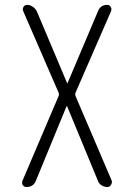

<svg xmlns="http://www.w3.org/2000/svg" viewBox="-20 -750 540 770"><path d="M85.9 0Q76.2 0 71.3 -7.8Q66.4 -15.6 70.3 -25.4L214.8 -364.3Q217.8 -372.1 214.8 -378.9L73.2 -705.1Q69.3 -713.9 74.2 -722.2Q79.1 -730.5 88.9 -730.5Q100.6 -730.5 111.8 -722.7Q123 -714.8 127.9 -704.1L249 -417Q249 -416 250 -416Q251 -416 251 -417L373 -705.1Q382.8 -730.5 410.2 -730.5Q418.9 -730.5 423.8 -722.7Q428.7 -714.8 425.8 -706.1L283.2 -378.9Q280.3 -372.1 283.2 -364.3L427.7 -26.4Q430.7 -17.6 425.3 -8.8Q419.9 0 411.1 0Q398.4 0 387.2 -6.8Q376 -13.7 372.1 -26.4L249 -324.2H248H247.1L124 -25.4Q114.3 0 85.9 0Z"/></svg>

Font: Rounded-X Mgen+ 1mn light
Style: Regular
Weight: 200
Designer: [Source Han Sans]
Ryoko NISHIZUKA  (kana & ideographs); Paul D. Hunt (Latin, Greek & Cyrillic); Wenlong ZHANG  (bopomofo
Version: Version 1.059.20150602